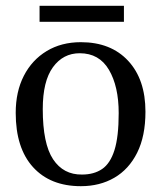

<svg xmlns="http://www.w3.org/2000/svg" viewBox="-20 -630 554 660"><path d="M258 10Q153 10 93.5 -55.5Q34 -121 34 -242Q34 -315 62 -369.5Q90 -424 140.5 -454.5Q191 -485 258 -485Q361 -485 420.5 -421Q480 -357 480 -246Q480 -162 451.5 -105Q423 -48 373 -19Q323 10 258 10ZM262 -30Q303 -30 331 -49Q359 -68 373.5 -114Q388 -160 388 -241Q388 -333 354.5 -390Q321 -447 254 -447Q197 -447 162 -399Q127 -351 127 -255Q127 -136 162.5 -82.5Q198 -29 262 -30ZM406 -555H116V-610H406Z"/></svg>

Font: STIX Two Text
Style: Regular
Weight: 400
Designer: Ross Mills, John Hudson & Paul Hanslow, Tiro Typeworks Ltd; with prior portions MicroPress Inc., and Coen Hoffman.
Foundry: Tiro Typeworks Ltd
Version: Version 2.13 b171